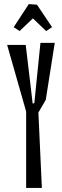

<svg xmlns="http://www.w3.org/2000/svg" viewBox="-20 -920 303 940"><path d="M121 -900 161 -897 235 -787 206 -768 141 -830 76 -768 47 -787ZM185 0H108V-374L15 -700H106L140 -413L148 -415L178 -710H248L204 -431L168 -369Z"/></svg>

Font: Bahiana
Style: Regular
Weight: 400
Designer: Pablo Cosgaya & Dani Raskovsky
Foundry: Pablo Cosgaya & Dani Raskovsky
Version: Version 1.005